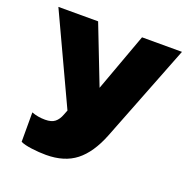

<svg xmlns="http://www.w3.org/2000/svg" viewBox="-122 -595 886 908"><g transform="rotate(20 321.0 -141.0)"><path d="M75 179V31Q106 43 143 43Q175 43 192 29.5Q209 16 219 -11L228 -34L20 -480H220L334 -187L441 -480H642L450 11Q412 107 354 152.5Q296 198 204 198Q169 198 131 193Q93 188 75 179Z"/></g></svg>

Font: Prompt ExtraBold
Style: Regular
Weight: 800
Designer: Katatrad Team
Foundry: CadsonDemak
Version: Version 1.000